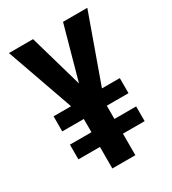

<svg xmlns="http://www.w3.org/2000/svg" viewBox="-175 -809 812 904"><g transform="rotate(-30 231.0 -357.0)"><path d="M148 -714H17L145 -351H50V-269H167V-197H50V-117H167V0H292V-117H410V-197H292V-269H410V-351H313L443 -714H311L231 -425Z"/></g></svg>

Font: Noto Sans UI Condensed
Style: Bold
Weight: 700
Width: 3
Designer: Monotype Design Team
Foundry: Monotype Imaging Inc.
Version: 1.001